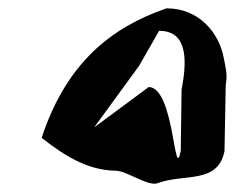

<svg xmlns="http://www.w3.org/2000/svg" viewBox="-20 -586 564 461"><path d="M80 -255C134 -213 189 -177 259 -176C283 -176 336 -138 358 -146C421 -170 503 -143 519 -223L522 -382C527 -408 521 -427 517 -448C506 -506 459 -566 380 -566C248 -521 139 -435 80 -255ZM206 -280 314 -428 362 -512C425 -512 432 -453 416 -371L414 -224C398 -142 399 -377 337 -377Z"/></svg>

Font: Corrode
Style: Ita
Weight: 400
Designer: Mew Too
Version: Version 0.532